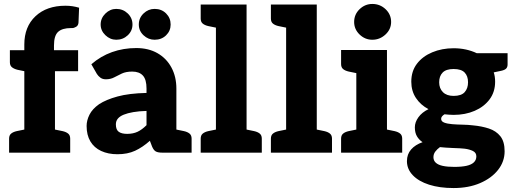

<svg xmlns="http://www.w3.org/2000/svg" viewBox="-20 -772 2596 971"><path d="M103 0V-412L69 -419Q52 -423 41 -431.5Q30 -440 30 -457V-518H103V-547Q103 -637 159.5 -690Q216 -743 311 -743Q330 -743 346.5 -740.5Q363 -738 380 -733L377 -658Q376 -643 365 -636.5Q354 -630 345 -630Q344 -630 342 -630Q340 -630 338 -630Q295 -630 274 -611Q253 -592 253 -542V-518H375V-412H258V0ZM26 0V-71Q26 -88 36.5 -96.5Q47 -105 65 -109L109 -118L123 0ZM238 0 252 -118 296 -109Q314 -105 324.5 -96.5Q335 -88 335 -71V0Z M574 8Q527 8 491.5 -8.5Q456 -25 437 -57Q418 -89 418 -135Q418 -163 432.5 -192Q447 -221 481 -245Q516 -268 574 -284Q632 -300 721 -302V-324Q721 -370 702.5 -390Q684 -410 649 -410Q617 -410 596 -400Q575 -390 557 -380.5Q539 -371 515 -371Q499 -371 488 -379Q477 -387 470 -398L442 -447Q489 -488 546.5 -508.5Q604 -529 669 -529Q731 -529 776.5 -503Q822 -477 847 -430.5Q872 -384 872 -324V0H801Q779 0 768 -6Q757 -12 749 -31L738 -60Q701 -27 663 -9.5Q625 8 574 8ZM623 -95Q653 -95 675.5 -105.5Q698 -116 721 -139V-211Q683 -210 654 -205Q625 -200 605.5 -192Q586 -184 576 -172Q566 -160 566 -143Q566 -116 580.5 -105.5Q595 -95 623 -95ZM852 0 866 -118 910 -109Q928 -105 938.5 -96.5Q949 -88 949 -71V0ZM650 -648Q650 -616 626 -593.5Q602 -571 568 -571Q537 -571 513 -594Q489 -617 489 -648Q489 -680 513 -703.5Q537 -727 568 -727Q602 -727 626 -704Q650 -681 650 -648ZM843 -648Q843 -616 820 -593.5Q797 -571 762 -571Q730 -571 706 -593.5Q682 -616 682 -648Q682 -681 706 -704Q730 -727 762 -727Q797 -727 820 -704Q843 -681 843 -648Z M1072 0V-749H1227V0ZM995 0V-71Q995 -88 1005.5 -96.5Q1016 -105 1034 -109L1078 -118L1092 0ZM1207 0 1221 -118 1265 -109Q1283 -105 1293.5 -96.5Q1304 -88 1304 -71V0ZM1092 -749 1078 -631 1034 -640Q1016 -644 1005.5 -652.5Q995 -661 995 -678V-749Z M1427 0V-749H1582V0ZM1350 0V-71Q1350 -88 1360.5 -96.5Q1371 -105 1389 -109L1433 -118L1447 0ZM1562 0 1576 -118 1620 -109Q1638 -105 1648.5 -96.5Q1659 -88 1659 -71V0ZM1447 -749 1433 -631 1389 -640Q1371 -644 1360.5 -652.5Q1350 -661 1350 -678V-749Z M1782 0V-519H1937V0ZM1705 0V-71Q1705 -88 1715.5 -96.5Q1726 -105 1744 -109L1788 -118L1802 0ZM1917 0 1931 -118 1975 -109Q1993 -105 2003.5 -96.5Q2014 -88 2014 -71V0ZM1802 -519 1788 -401 1744 -410Q1726 -414 1715.5 -422.5Q1705 -431 1705 -448V-519ZM1863 -571Q1826 -571 1798.5 -597.5Q1771 -624 1771 -661Q1771 -699 1798.5 -725.5Q1826 -752 1863 -752Q1902 -752 1930 -725.5Q1958 -699 1958 -661Q1958 -624 1929.5 -597.5Q1901 -571 1863 -571Z M2274 -528Q2307 -528 2336.5 -521.5Q2366 -515 2391 -503H2547V-446Q2547 -433 2540 -425.5Q2533 -418 2515 -414L2477 -406Q2484 -385 2484 -359Q2484 -307 2456 -269.5Q2428 -232 2380.5 -211.5Q2333 -191 2274 -191Q2262 -191 2250.5 -192Q2239 -193 2228 -194Q2220 -189 2215.5 -183.5Q2211 -178 2211 -171Q2211 -158 2226.5 -152Q2242 -146 2267 -144Q2292 -142 2320 -141.5Q2348 -141 2372 -138Q2416 -134 2452.5 -122Q2489 -110 2510.5 -83Q2532 -56 2532 -7Q2532 45 2499 87Q2466 129 2408 154Q2350 179 2274 179Q2203 179 2150 162Q2097 145 2067.5 114Q2038 83 2038 43Q2038 8 2059 -16Q2080 -40 2117 -53Q2099 -65 2088.5 -83Q2078 -101 2078 -128Q2078 -154 2096 -179Q2114 -204 2147 -220Q2107 -241 2083.5 -276.5Q2060 -312 2060 -359Q2060 -412 2088.5 -449.5Q2117 -487 2166 -507.5Q2215 -528 2274 -528ZM2389 19Q2389 0 2371.5 -8.5Q2354 -17 2330 -20Q2322 -21 2306 -22Q2290 -23 2270.5 -23.5Q2251 -24 2233.5 -25.5Q2216 -27 2205 -28Q2191 -18 2181.5 -5.5Q2172 7 2172 23Q2172 40 2184 51Q2196 62 2219.5 67Q2243 72 2277 72Q2315 72 2339.5 66.5Q2364 61 2376.5 49Q2389 37 2389 19ZM2274 -287Q2313 -287 2330 -306Q2347 -325 2347 -356Q2347 -387 2330 -405Q2313 -423 2274 -423Q2236 -423 2218.5 -405Q2201 -387 2201 -356Q2201 -325 2220 -306Q2239 -287 2274 -287Z"/></svg>

Font: Aleo Black
Style: Regular
Weight: 900
Designer: Alessio Laiso
Foundry: Alessio Laiso
Version: Version 2.001;gftools[0.9.29]